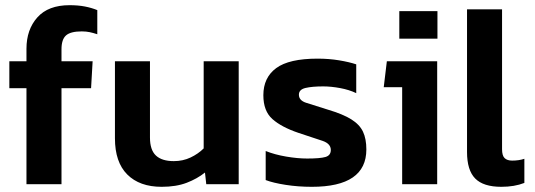

<svg xmlns="http://www.w3.org/2000/svg" viewBox="-20 -710 2061 740"><path d="M82 0V-370H16V-474H82V-522Q82 -596 124 -643Q166 -690 248 -690Q281 -690 307 -685Q333 -680 355 -671V-578Q340 -583 326 -586Q312 -589 295 -589Q252 -589 234.5 -573.5Q217 -558 217 -520V-474H337L331 -370H217V0Z M603 10Q518 10 470.5 -37.5Q423 -85 423 -177V-474H558V-180Q558 -132 581 -110.5Q604 -89 650 -89Q685 -89 714.5 -103Q744 -117 765 -138V-474H900V0H775L770 -45Q740 -21 699.5 -5.5Q659 10 603 10Z M1182 10Q1129 10 1081 2.5Q1033 -5 1004 -16V-128Q1039 -114 1083 -106.5Q1127 -99 1164 -99Q1214 -99 1234.5 -105Q1255 -111 1255 -132Q1255 -156 1223.5 -167Q1192 -178 1130 -198Q1065 -220 1030 -251Q995 -282 995 -343Q995 -411 1044.5 -447.5Q1094 -484 1204 -484Q1248 -484 1287 -477.5Q1326 -471 1353 -462V-351Q1326 -364 1291 -370.5Q1256 -377 1226 -377Q1183 -377 1157.5 -371Q1132 -365 1132 -345Q1132 -323 1159.5 -314Q1187 -305 1245 -287Q1302 -270 1334 -250Q1366 -230 1379 -202.5Q1392 -175 1392 -134Q1392 10 1182 10Z M1519 -561V-667H1666V-561ZM1530 0V-374H1459L1471 -474H1665V0Z M1912 10Q1843 10 1811.5 -22Q1780 -54 1780 -124V-674H1915V-135Q1915 -110 1925 -100.5Q1935 -91 1954 -91Q1980 -91 2001 -98V-5Q1963 10 1912 10Z"/></svg>

Font: Kanit Medium
Style: Regular
Weight: 500
Designer: Katatrad Team
Foundry: CadsonDemak
Version: Version 2.000; ttfautohint (v1.8.3)